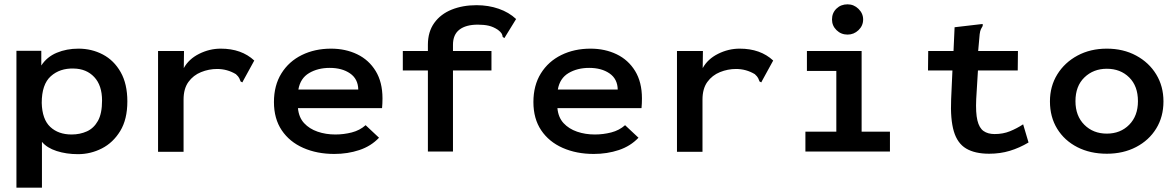

<svg xmlns="http://www.w3.org/2000/svg" viewBox="-20 -701 5440 888"><path d="M56 167V-466H171V-398Q197 -438 242.5 -457Q288 -476 343 -476Q404 -476 455.5 -449Q507 -422 538 -367.5Q569 -313 569 -232Q569 -149 536 -95Q503 -41 451 -14.5Q399 12 341 12Q287 12 242 -2.5Q197 -17 174 -45V167ZM311 -79Q350 -79 382 -93.5Q414 -108 433 -142Q452 -176 452 -236Q452 -306 416 -344.5Q380 -383 321 -384Q257 -386 215 -348.5Q173 -311 173 -225Q175 -149 212.5 -114Q250 -79 311 -79Z M711 -465H831L830 -386Q853 -428 901 -452Q949 -476 1001 -476Q1097 -476 1156 -421L1105 -328L1101 -320L1093 -324Q1090 -332 1086.5 -339.5Q1083 -347 1071 -358Q1031 -382 984 -382Q946 -382 910 -367.5Q874 -353 851.5 -322Q829 -291 829 -240V1H711Z M1526 11Q1446 11 1382.5 -17Q1319 -45 1283 -98.5Q1247 -152 1247 -229Q1247 -306 1281.5 -361.5Q1316 -417 1376 -446.5Q1436 -476 1511 -476Q1578 -476 1632 -450Q1686 -424 1717.5 -372.5Q1749 -321 1749 -246Q1749 -236 1748.5 -223Q1748 -210 1747 -201H1358Q1362 -158 1386.5 -131.5Q1411 -105 1449 -92Q1487 -79 1531 -79Q1570 -79 1607 -88.5Q1644 -98 1671 -122L1733 -64Q1696 -25 1642 -7Q1588 11 1526 11ZM1360 -287H1637Q1636 -336 1599 -361.5Q1562 -387 1505 -387Q1450 -387 1409.5 -363Q1369 -339 1360 -287Z M1959 -375H1843V-465H1959V-494Q1959 -554 1988.5 -595Q2018 -636 2069 -656.5Q2120 -677 2184 -677Q2239 -677 2286.5 -660.5Q2334 -644 2367 -613L2319 -535L2313 -525L2305 -530Q2304 -539 2300 -546Q2296 -553 2283 -563Q2262 -577 2240.5 -582Q2219 -587 2190 -587Q2135 -587 2105 -564Q2075 -541 2075 -494V-465H2253V-375H2075V0H1959Z M2726 11Q2646 11 2582.5 -17Q2519 -45 2483 -98.5Q2447 -152 2447 -229Q2447 -306 2481.5 -361.5Q2516 -417 2576 -446.5Q2636 -476 2711 -476Q2778 -476 2832 -450Q2886 -424 2917.5 -372.5Q2949 -321 2949 -246Q2949 -236 2948.5 -223Q2948 -210 2947 -201H2558Q2562 -158 2586.5 -131.5Q2611 -105 2649 -92Q2687 -79 2731 -79Q2770 -79 2807 -88.5Q2844 -98 2871 -122L2933 -64Q2896 -25 2842 -7Q2788 11 2726 11ZM2560 -287H2837Q2836 -336 2799 -361.5Q2762 -387 2705 -387Q2650 -387 2609.5 -363Q2569 -339 2560 -287Z M3111 -465H3231L3230 -386Q3253 -428 3301 -452Q3349 -476 3401 -476Q3497 -476 3556 -421L3505 -328L3501 -320L3493 -324Q3490 -332 3486.5 -339.5Q3483 -347 3471 -358Q3431 -382 3384 -382Q3346 -382 3310 -367.5Q3274 -353 3251.5 -322Q3229 -291 3229 -240V1H3111Z M3705 0V-92H3848V-373H3712V-465H3965V-92H4096V0ZM3900 -541Q3870 -541 3849 -561.5Q3828 -582 3828 -611Q3828 -641 3848.5 -661Q3869 -681 3900 -681Q3929 -681 3950.5 -660Q3972 -639 3972 -611Q3972 -582 3950.5 -561.5Q3929 -541 3900 -541Z M4555 10Q4489 10 4448.5 -14Q4408 -38 4391.5 -93.5Q4375 -149 4379 -242L4385 -375H4272L4273 -465H4390L4395 -575L4515 -589L4525 -590V-581Q4521 -574 4517 -566.5Q4513 -559 4511 -543L4504 -465H4688L4687 -375H4503L4495 -243Q4492 -179 4500.5 -144Q4509 -109 4529 -95Q4549 -81 4580 -81Q4619 -81 4651 -94Q4683 -107 4712 -126L4737 -42Q4695 -17 4650.5 -3.5Q4606 10 4555 10Z M5099 10Q5022 10 4962.5 -20.5Q4903 -51 4869.5 -105.5Q4836 -160 4836 -232Q4836 -302 4870 -357Q4904 -412 4963.5 -444Q5023 -476 5099 -476Q5175 -476 5234.5 -444Q5294 -412 5327.5 -357Q5361 -302 5361 -232Q5361 -161 5327.5 -106.5Q5294 -52 5234.5 -21Q5175 10 5099 10ZM5099 -83Q5162 -83 5202.5 -124Q5243 -165 5243 -233Q5243 -303 5202.5 -343Q5162 -383 5099 -383Q5037 -383 4995.5 -343Q4954 -303 4954 -233Q4954 -165 4995 -124Q5036 -83 5099 -83Z"/></svg>

Font: Inconsolata Expanded Bold
Style: Regular
Weight: 700
Width: 7
Monospace: yes
Designer: Raph Levien, Cyreal, Brenton Simpson
Foundry: Raph Levien, Cyreal, Google
Version: Version 3.001; ttfautohint (v1.8.2.53-6de2)